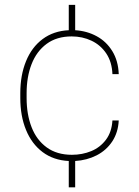

<svg xmlns="http://www.w3.org/2000/svg" viewBox="-20 -664 582 803"><path d="M476.6 -160.2Q474.1 -109.9 449.5 -72.5Q424.8 -35.2 384.3 -14.4Q343.8 6.3 294.4 9.3V119.6H267.6V9.3Q204.1 6.3 158.4 -27.8Q112.8 -62 88.9 -120.4Q64.9 -178.7 64.9 -253.9V-274.4Q64.9 -349.6 88.9 -408.2Q112.8 -466.8 158.4 -500.7Q204.1 -534.7 267.6 -537.6V-643.6H294.4V-537.6Q343.3 -534.7 384 -512.7Q424.8 -490.7 449.7 -450.2Q474.6 -409.7 476.6 -354H450.2Q448.2 -404.8 424.6 -440.2Q400.9 -475.6 362.8 -493.7Q324.7 -511.7 279.8 -511.7Q217.3 -511.7 175 -480.5Q132.8 -449.2 112.1 -395.8Q91.3 -342.3 91.3 -274.4V-253.9Q91.3 -185.5 112.1 -132.1Q132.8 -78.6 175.3 -47.6Q217.8 -16.6 280.8 -16.6Q324.2 -16.6 361.6 -32Q398.9 -47.4 423.1 -79.6Q447.3 -111.8 450.2 -160.2Z"/></svg>

Font: Mardoto Thin
Style: Regular
Weight: 250
Designer: Christian Robertson, Vahan Hovhannisyan
Foundry: Google
Version: Version 1.000